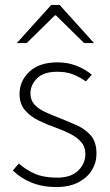

<svg xmlns="http://www.w3.org/2000/svg" viewBox="-20 -744 445 776"><path d="M208 12Q152 12 107.5 -6Q63 -24 32 -55L56 -83Q86 -57 121.5 -41.5Q157 -26 211 -26Q267 -26 296 -54.5Q325 -83 325 -121Q325 -151 307.5 -170.5Q290 -190 263 -203.5Q236 -217 208 -227Q171 -240 137 -256.5Q103 -273 81 -298.5Q59 -324 59 -364Q59 -417 99 -454.5Q139 -492 213 -492Q254 -492 289.5 -478Q325 -464 351 -442L327 -415Q303 -432 276 -443Q249 -454 212 -454Q156 -454 129.5 -427Q103 -400 103 -367Q103 -340 118.5 -322.5Q134 -305 159 -293Q184 -281 213 -270Q251 -255 287.5 -239Q324 -223 347 -196.5Q370 -170 370 -123Q370 -87 351.5 -56.5Q333 -26 296.5 -7Q260 12 208 12ZM48 -570 187 -724H221L360 -570H320L206 -682H202L88 -570Z"/></svg>

Font: Source Sans 3 Light
Style: Regular
Weight: 300
Designer: Paul D. Hunt
Foundry: Adobe
Version: Version 3.052;hotconv 1.1.0;makeotfexe 2.6.0